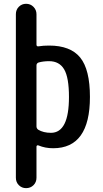

<svg xmlns="http://www.w3.org/2000/svg" viewBox="-20 -770 540 1010"><path d="M171.9 -425.8V-105.5Q171.9 -94.7 180.7 -87.9Q208 -71.3 248 -71.3Q342.8 -71.3 342.8 -259.8Q342.8 -362.3 317.4 -405.3Q292 -448.2 238.3 -448.2Q208 -448.2 183.6 -441.4Q171.9 -437.5 171.9 -425.8ZM117.2 219.7Q94.7 219.7 79.1 204.1Q63.5 188.5 63.5 165V-695.3Q63.5 -718.8 79.1 -734.4Q94.7 -750 117.2 -750Q140.6 -750 156.2 -733.9Q171.9 -717.8 171.9 -695.3V-535.2Q171.9 -524.4 183.6 -526.4Q207 -530.3 238.3 -530.3Q350.6 -530.3 401.9 -467.3Q453.1 -404.3 453.1 -259.8Q453.1 9.8 259.8 9.8Q217.8 9.8 182.6 -4.9Q178.7 -6.8 175.3 -4.9Q171.9 -2.9 171.9 1V165Q171.9 188.5 156.2 204.1Q140.6 219.7 117.2 219.7Z"/></svg>

Font: Rounded-X Mgen+ 1mn medium
Style: Regular
Weight: 500
Designer: [Source Han Sans]
Ryoko NISHIZUKA  (kana & ideographs); Paul D. Hunt (Latin, Greek & Cyrillic); Wenlong ZHANG  (bopomofo
Version: Version 1.059.20150602